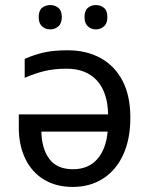

<svg xmlns="http://www.w3.org/2000/svg" viewBox="-20 -733 597 763"><path d="M133.8 -665Q133.8 -690.9 147.2 -701.9Q160.6 -712.9 179.7 -712.9Q198.2 -712.9 211.9 -701.9Q225.6 -690.9 225.6 -665Q225.6 -640.1 211.9 -628.2Q198.2 -616.2 179.7 -616.2Q160.6 -616.2 147.2 -628.2Q133.8 -640.1 133.8 -665ZM315.9 -665Q315.9 -690.9 329.3 -701.9Q342.8 -712.9 360.8 -712.9Q379.4 -712.9 393.1 -701.9Q406.7 -690.9 406.7 -665Q406.7 -640.1 393.1 -628.2Q379.4 -616.2 360.8 -616.2Q342.8 -616.2 329.3 -628.2Q315.9 -640.1 315.9 -665ZM248.5 -533.2Q322.8 -533.2 378.9 -502.7Q435.1 -472.2 466.6 -412.6Q498 -353 498 -265.6Q498 -179.7 469.5 -117.9Q440.9 -56.2 389.4 -23.2Q337.9 9.8 269 9.8Q202.6 9.8 154.5 -19.5Q106.4 -48.8 80.6 -102.1Q54.7 -155.3 54.7 -226.6V-278.3H409.7Q407.7 -367.2 364.7 -413.6Q321.8 -460 244.6 -460Q195.3 -460 157 -450.7Q118.7 -441.4 78.1 -423.8V-499Q118.2 -516.6 156.7 -524.9Q195.3 -533.2 248.5 -533.2ZM407.7 -210H144.5Q145.5 -143.6 175.5 -102.1Q205.6 -60.5 270 -60.5Q330.6 -60.5 366 -100.1Q401.4 -139.6 407.7 -210Z"/></svg>

Font: Lunasima
Style: Regular
Weight: 400
Designer: The DocRepair Project, Monotype Design Team
Foundry: Google
Version: Version 2.009